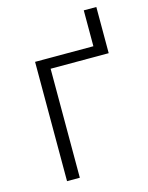

<svg xmlns="http://www.w3.org/2000/svg" viewBox="-107 -760 638 827"><g transform="rotate(-15 212.0 -346.0)"><path d="M404 -692V-486H145V0H88V-532H348V-692Z"/></g></svg>

Font: Noto Sans Light
Style: Regular
Weight: 300
Designer: Monotype Design Team
Foundry: Monotype Imaging Inc.
Version: Version 2.007